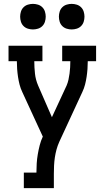

<svg xmlns="http://www.w3.org/2000/svg" viewBox="-20 -971 540 991"><path d="M103 0V-80H168Q168 -104 169.5 -127.5Q171 -151 175 -174.5Q179 -198 185 -221.5Q191 -245 201 -266L165 -344L95 -496Q86 -515 81 -534.5Q76 -554 73 -574Q70 -594 68.5 -614.5Q67 -635 67 -655H24V-735H199V-655H157Q157 -623 160.5 -591Q164 -559 177 -529L248 -366L324 -530Q330 -544 333.5 -560Q337 -576 339 -591.5Q341 -607 342 -623Q343 -639 343 -655H301V-735H476V-655H433Q433 -635 431.5 -614.5Q430 -594 427 -574Q424 -554 419 -534.5Q414 -515 405 -496L286 -239Q277 -219 271.5 -198.5Q266 -178 263 -157.5Q260 -137 259 -116Q258 -95 258 -74V0ZM350 -819Q337 -819 324 -823Q311 -827 301.5 -836.5Q292 -846 288 -859Q284 -872 284 -885Q284 -898 288 -911Q292 -924 301.5 -933.5Q311 -943 324 -947Q337 -951 350 -951Q363 -951 376 -947Q389 -943 398.5 -933.5Q408 -924 412 -911Q416 -898 416 -885Q416 -872 412 -859Q408 -846 398.5 -836.5Q389 -827 376 -823Q363 -819 350 -819ZM150 -819Q137 -819 124 -823Q111 -827 101.5 -836.5Q92 -846 88 -859Q84 -872 84 -885Q84 -898 88 -911Q92 -924 101.5 -933.5Q111 -943 124 -947Q137 -951 150 -951Q163 -951 176 -947Q189 -943 198.5 -933.5Q208 -924 212 -911Q216 -898 216 -885Q216 -872 212 -859Q208 -846 198.5 -836.5Q189 -827 176 -823Q163 -819 150 -819Z"/></svg>

Font: Iosevka Curly Slab Medium
Style: Regular
Weight: 500
Monospace: yes
Designer: Belleve Invis
Foundry: Belleve Invis
Version: Version 22.1.2; ttfautohint (v1.8.4)